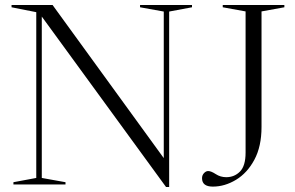

<svg xmlns="http://www.w3.org/2000/svg" viewBox="-20 -735 1174 765"><path d="M124.5 -26V-686.5L26 -706V-715H189.5L632.5 -105V-689L538 -706V-715H745V-706L654 -689V10H641.5L146.5 -669V-26L241 -9V0H33.5V-9ZM1022 -229Q1022 -151.5 993.5 -98.5Q965 -45.5 920.2 -18.5Q875.5 8.5 828 8.5Q785 8.5 785 -25Q785 -37 792.8 -45.2Q800.5 -53.5 809.5 -53.5Q821 -53.5 839.8 -41.2Q858.5 -29 881.5 -29Q914 -29 936.2 -51.5Q958.5 -74 958.5 -127V-689.5L867.5 -706V-715H1113V-706L1022 -689.5Z"/></svg>

Font: Newsreader 72pt Light
Style: Regular
Weight: 300
Designer: Hugues Gentile
Foundry: Production Type
Version: Version 1.003; ttfautohint (v1.8.3)